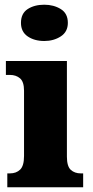

<svg xmlns="http://www.w3.org/2000/svg" viewBox="-20 -795 393 815"><path d="M168 -621Q126 -621 97.5 -640.5Q69 -660 69 -698Q69 -738 97.5 -756.5Q126 -775 168 -775Q208 -775 238 -756.5Q268 -738 268 -698Q268 -660 238 -640.5Q208 -621 168 -621ZM11 0V-59H22Q49 -59 65.5 -75Q82 -91 82 -133V-410Q82 -448 65 -462.5Q48 -477 22 -477H5V-536H264V-130Q264 -89 280.5 -74Q297 -59 323 -59H333V0Z"/></svg>

Font: Noto Serif SemiCondensed Black
Style: Regular
Weight: 900
Width: 4
Designer: Monotype Design Team
Foundry: Monotype Imaging Inc.
Version: Version 2.014; ttfautohint (v1.8.4.7-5d5b)